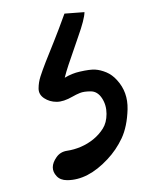

<svg xmlns="http://www.w3.org/2000/svg" viewBox="-20 -38 281 323"><path d="M102.1 124.5Q86.9 133.3 75.2 133.3Q63.5 133.3 54.2 127.2Q44.9 121.1 44.9 110.8Q44.9 100.6 48.1 90.6Q51.3 80.6 56.9 66.2Q62.5 51.8 70.6 32Q78.6 12.2 88.4 -15.1L122.1 -17.6Q122.1 -5.9 111.3 24.4L95.2 71.3Q91.3 83 88.9 92.8Q101.1 85.4 114.3 82.5Q131.3 78.6 140.1 79.1Q148.9 79.6 158.9 83.7Q168.9 87.9 176.8 96.7Q195.3 116.7 194.6 145.8Q193.8 174.8 184.6 194.6Q175.3 214.4 160.6 230Q127.9 265.1 92.8 265.1Q81.5 265.1 75.2 258.3Q68.8 251.5 68.8 243.4Q68.8 235.4 75.2 226.3Q81.5 217.3 93 215.6Q104.5 213.9 116 209Q127.4 204.1 137 196.3Q146.5 188.5 152.8 178.5Q159.2 168.5 159.2 153.6Q159.2 138.7 151.6 127.2Q144 115.7 132.6 115.7Q121.1 115.7 114.5 118.4Q107.9 121.1 102.1 124.5Z"/></svg>

Font: Pompiere
Style: Regular
Weight: 400
Designer: Karolina Lach
Foundry: Sorkin Type Co.
Version: Version 1.002